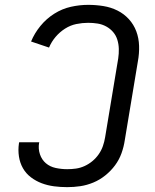

<svg xmlns="http://www.w3.org/2000/svg" viewBox="-20 -763 640 791"><path d="M257 8Q229 8 202.5 4.5Q176 1 152 -8Q128 -17 107.5 -32.5Q87 -48 74.5 -70Q62 -92 58 -118.5Q54 -145 58 -172Q58 -174 58.5 -175Q59 -176 59 -177H142Q142 -176 141.5 -175.5Q141 -175 141 -174Q137 -150 144.5 -127.5Q152 -105 169 -90.5Q186 -76 209.5 -71Q233 -66 257 -66Q275 -66 293 -68.5Q311 -71 328.5 -79Q346 -87 361 -99.5Q376 -112 387 -128Q398 -144 404 -161.5Q410 -179 413 -197L467 -522Q470 -542 469.5 -561.5Q469 -581 463.5 -599Q458 -617 446 -631Q434 -645 417.5 -654Q401 -663 382 -666Q363 -669 343 -669Q319 -669 294.5 -664Q270 -659 248 -645Q226 -631 209 -611Q192 -591 182 -567L108 -592Q122 -626 146.5 -656Q171 -686 203.5 -706.5Q236 -727 272 -735Q308 -743 343 -743Q375 -743 406 -738Q437 -733 464 -719.5Q491 -706 511 -684Q531 -662 541.5 -634Q552 -606 553 -574Q554 -542 548 -510L494 -185Q490 -158 480.5 -131.5Q471 -105 454 -82Q437 -59 414 -40.5Q391 -22 364.5 -11Q338 0 311 4Q284 8 257 8Z"/></svg>

Font: Iosevka SS04 Extended
Style: Italic
Weight: 400
Width: 7
Italic angle: -9°
Monospace: yes
Designer: Belleve Invis
Foundry: Belleve Invis
Version: Version 19.0.0; ttfautohint (v1.8.4)